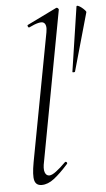

<svg xmlns="http://www.w3.org/2000/svg" viewBox="-53 -761 445 805"><g transform="rotate(-5 169.5 -358.5)"><path d="M90 9Q66 9 60 -12.5Q54 -34 64 -89L165 -627Q171 -659 157 -668Q143 -677 96 -654Q92 -652 89.5 -658Q87 -664 91 -665L214 -725Q218 -727 222 -723Q226 -719 225 -717L108 -89Q101 -58 106.5 -43Q112 -28 125 -28Q136 -28 154 -41.5Q172 -55 194 -77Q198 -81 202 -77Q206 -73 202 -69Q169 -32 142.5 -11.5Q116 9 90 9ZM259 -452 300 -724Q301 -728 307.5 -725.5Q314 -723 321.5 -717Q329 -711 334.5 -705Q340 -699 339 -696L270 -452Q269 -450 264 -450Q259 -450 259 -452Z"/></g></svg>

Font: Cormorant Light Light
Style: Italic
Weight: 300
Italic angle: -10°
Version: Version 4.000